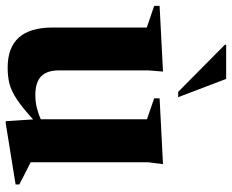

<svg xmlns="http://www.w3.org/2000/svg" viewBox="-88 -684 788 652"><g transform="rotate(90 306.0 -358.0)"><path d="M219 -165Q219 -123 239.5 -103.5Q260 -84 303 -84Q325 -84 345.8 -89Q366.5 -94 385 -102.5V-463L314 -487.5V-506L537.5 -517.5L531 -467V-68Q537 -65 551 -58Q565 -51 580.5 -43Q596 -35 606.5 -29.5V-17L399 16.5H391.5L385.5 -76.5Q345 -39.5 317 -21Q289 -2.5 264.5 3.8Q240 10 209.5 10Q73.5 10 73.5 -142V-462.5L0 -487.5V-506L223 -517.5L219 -467.5ZM310 -569H292L132 -727.5V-732H248Z"/></g></svg>

Font: Newsreader Display SemiBold
Style: Regular
Weight: 600
Designer: Hugues Gentile
Foundry: Production Type
Version: Version 1.001